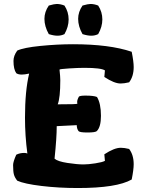

<svg xmlns="http://www.w3.org/2000/svg" viewBox="-20 -935 730 968"><path d="M46 -103Q46 -119 62 -155Q80 -164 102 -164Q112 -164 118 -161Q106 -250 106 -342Q106 -477 127 -564Q104 -559 90 -559Q72 -559 62 -566Q48 -586 48 -628Q48 -654 67 -680Q99 -695 184 -703.5Q269 -712 348 -712Q532 -712 644 -674Q654 -624 654 -597Q654 -550 631 -520Q606 -514 588 -514Q556 -514 506 -547L509 -580Q490 -593 405 -593Q375 -593 328 -590Q281 -587 280 -584Q284 -548 284 -531Q284 -442 271 -409Q369 -409 370 -412Q369 -415 369 -421Q369 -432 378 -448Q384 -453 411 -453Q453 -453 469 -446Q489 -413 489 -351Q489 -295 468 -274Q460 -267 421 -267Q382 -267 376 -274Q367 -286 367 -304L266 -299Q266 -240 255 -135Q271 -121 320 -113.5Q369 -106 401 -106Q425 -106 460.5 -111.5Q496 -117 509 -124L506 -157Q556 -190 589 -190Q607 -190 631 -184Q654 -154 654 -107Q654 -80 644 -30Q569 13 372 13Q276 13 189 2.5Q102 -8 67 -24Q55 -39 50.5 -54Q46 -69 46 -103ZM204 -840Q204 -875 226 -907Q254 -915 266 -915Q285 -915 305 -907Q326 -875 326 -837Q326 -800 305 -763Q289 -755 270 -755Q251 -755 226 -763Q204 -802 204 -840ZM374 -840Q374 -875 396 -907Q424 -915 436 -915Q455 -915 475 -907Q496 -875 496 -837Q496 -800 475 -763Q459 -755 440 -755Q421 -755 396 -763Q374 -802 374 -840Z"/></svg>

Font: Gorditas
Style: Regular
Weight: 400
Designer: Gustavo Dipre (gbrenda1987@gmail.com)
Foundry: Gustavo Dipre (gbrenda1987@gmail.com)
Version: Version 1.001